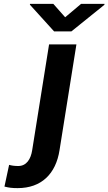

<svg xmlns="http://www.w3.org/2000/svg" viewBox="-20 -757 559 990"><path d="M134 -733 259 -595H348L518 -732L519 -737H398L316 -668L255 -737H135ZM3 205C26 211 43 213 71 213C193 213 268 140 287 17L374 -528H233L146 17C139 63 117 99 74 99C56 99 40 97 27 93Z"/></svg>

Font: Asimov Pro
Style: BdObl
Weight: 700
Designer: Google
Version: Version 2.000980; 2014